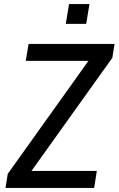

<svg xmlns="http://www.w3.org/2000/svg" viewBox="-20 -920 581 940"><path d="M7 0 18 -69 438 -657 437 -622H106L120 -705H541L530 -637L109 -48L111 -83H454L441 0ZM302 -803 318 -900H418L402 -803Z"/></svg>

Font: Nunito Sans 10pt Condensed SemiBold
Style: Italic
Weight: 600
Width: 3
Italic angle: -9°
Designer: Vernon Adams
Foundry: Vernon Adams
Version: Version 3.101;gftools[0.9.27]